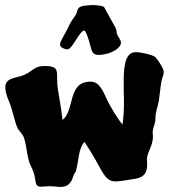

<svg xmlns="http://www.w3.org/2000/svg" viewBox="-20 -767 684 762"><path d="M630 -482C629 -498 602 -536 596 -541C585 -549 543 -560 518 -560C466 -560 471 -469 471 -407C471 -394 472 -381 472 -368C472 -336 471 -304 466 -272C447 -297 429 -325 411 -359C393 -392 380 -443 340 -443C246 -443 278 -329 228 -291C224 -328 217 -371 210 -411C199 -478 226 -505 157 -505C115 -505 112 -486 77 -470C46 -456 1 -461 1 -420C1 -397 14 -369 18 -359C31 -326 38 -285 49 -260C54 -248 67 -240 74 -223C85 -194 86 -156 96 -124C100 -111 109 -97 114 -81C125 -44 117 -26 143 -26C152 -26 162 -28 175 -28C196 -28 208 -25 219 -25C259 -25 266 -53 272 -71C273 -78 280 -82 281 -87C294 -134 290 -174 315 -204C388 -97 389 -47 439 -47C456 -47 474 -51 488 -53C527 -59 564 -59 564 -114C564 -120 563 -127 563 -134C563 -161 587 -189 587 -224C587 -230 586 -236 586 -242C586 -262 597 -271 597 -299C597 -326 607 -343 611 -371C615 -399 617 -426 621 -445C624 -461 630 -470 630 -482ZM460 -598C460 -608 450 -619 445 -630C442 -639 443 -650 438 -658C422 -687 393 -739 393 -739C385 -746 353 -747 344 -747C332 -746 306 -745 297 -739C286 -733 287 -718 280 -707C272 -694 261 -683 248 -653C241 -637 218 -603 218 -590C218 -579 238 -571 248 -571C267 -571 296 -646 315 -646C322 -644 334 -603 334 -601C344 -573 341 -549 372 -549C411 -549 460 -572 460 -598Z"/></svg>

Font: Freckle Face
Style: Regular
Weight: 400
Designer: Astigmatic (AOETI)
Foundry: Astigmatic (AOETI)
Version: Version 1.000